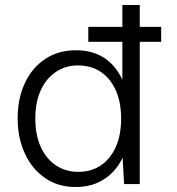

<svg xmlns="http://www.w3.org/2000/svg" viewBox="-20 -740 711 772"><path d="M335 -572V-632H628V-572ZM284 12Q214 12 161.5 -24Q109 -60 80 -122.5Q51 -185 51 -264Q51 -344 80 -406Q109 -468 162 -503Q215 -538 285 -538Q350 -538 397 -508.5Q444 -479 472 -420V-720H542V0H479L473 -106Q459 -75 433.5 -48Q408 -21 370.5 -4.5Q333 12 284 12ZM294 -49Q347 -49 385.5 -75Q424 -101 445.5 -149Q467 -197 467 -263Q467 -329 445.5 -377Q424 -425 385 -451Q346 -477 293 -477Q244 -477 205 -451Q166 -425 144 -377.5Q122 -330 122 -264Q122 -197 144 -149Q166 -101 205 -75Q244 -49 294 -49Z"/></svg>

Font: DM Sans 9pt Light
Style: Regular
Weight: 300
Version: Version 4.004;gftools[0.9.30]